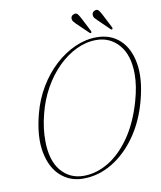

<svg xmlns="http://www.w3.org/2000/svg" viewBox="-93 -927 848 1014"><g transform="rotate(-10 330.5 -420.0)"><path d="M469 -710.5Q544 -710.5 593 -665.2Q642 -620 656.2 -537.2Q670.5 -454.5 640.5 -341.5Q612.5 -234.5 556.5 -155Q500.5 -75.5 427 -31.5Q353.5 12.5 271.5 12.5Q201.5 12.5 151.2 -32.2Q101 -77 84.8 -161.8Q68.5 -246.5 99.5 -366Q119 -441 157 -504.2Q195 -567.5 245.2 -613.5Q295.5 -659.5 353 -685Q410.5 -710.5 469 -710.5ZM276.5 -1.5Q345.5 -1.5 410.2 -40.8Q475 -80 527.5 -155.8Q580 -231.5 611.5 -341.5Q634 -419.5 634 -484Q634 -586 586.2 -641.2Q538.5 -696.5 464.5 -696.5Q410 -696.5 357.5 -671.2Q305 -646 259.2 -600.8Q213.5 -555.5 179.2 -494.5Q145 -433.5 127 -362Q116.5 -321.5 112 -285.2Q107.5 -249 108 -217Q108.5 -113 155.2 -57.2Q202 -1.5 276.5 -1.5ZM408 -823 446 -749Q449 -743 446.5 -739Q441.5 -735.5 437.5 -740L375.5 -799.5Q368.5 -807 362.8 -813.5Q357 -820 356.5 -829Q356 -846.5 374 -852Q386 -855.5 393 -847Q400 -838.5 408 -823ZM521 -823 559 -749Q562.5 -742.5 559.5 -739Q555 -734.5 550.5 -739.5L488.5 -799.5Q481 -806.5 475.5 -813.2Q470 -820 470 -828.5Q469 -846 486.5 -852Q498.5 -855.5 505.8 -847Q513 -838.5 521 -823Z"/></g></svg>

Font: Fraunces 144pt Soft Thin
Style: Italic
Weight: 100
Italic angle: -16°
Version: Version 1.000;[0bf87f6ff]